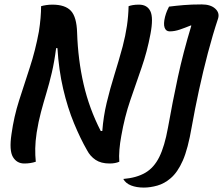

<svg xmlns="http://www.w3.org/2000/svg" viewBox="-20 -730 1009 869"><path d="M538 80Q598 75 637.5 52Q677 29 701 -19.5Q725 -68 740 -151Q761 -269 785 -380.5Q809 -492 846 -614L844 -615Q817 -604 793.5 -596Q770 -588 748 -588Q731 -588 725 -605Q719 -622 727 -654Q731 -669 736 -681Q741 -693 745 -700Q776 -704 811.5 -707Q847 -710 893 -710Q933 -710 954 -691Q975 -672 967 -646Q943 -574 921 -490.5Q899 -407 880.5 -321.5Q862 -236 848 -157Q831 -57 807.5 -3.5Q784 50 752 77Q724 101 692 110Q660 119 631 119Q598 119 573.5 109.5Q549 100 538 80ZM142 2Q118 10 90 10Q56 10 38.5 -19.5Q21 -49 32 -123Q43 -202 66.5 -275.5Q90 -349 115 -425Q140 -501 156 -587Q161 -619 163.5 -648Q166 -677 166 -702Q176 -705 189.5 -707Q203 -709 217 -709Q275 -709 301 -681Q327 -653 329 -582Q333 -459 358.5 -348.5Q384 -238 436 -137H443Q448 -203 463 -265.5Q478 -328 497.5 -390.5Q517 -453 535 -519Q548 -569 554.5 -613Q561 -657 562 -702Q570 -705 581.5 -707Q593 -709 609 -709Q646 -709 660.5 -679.5Q675 -650 661 -576Q646 -496 620.5 -423Q595 -350 569.5 -275.5Q544 -201 529 -115Q523 -83 520.5 -53Q518 -23 520 2Q502 10 476 10Q437 10 412.5 -6.5Q388 -23 374 -50Q344 -102 315 -172Q286 -242 266 -327.5Q246 -413 240 -512H234Q226 -450 214.5 -401Q203 -352 190 -309Q177 -266 165.5 -223Q154 -180 146 -130Q140 -90 139.5 -58.5Q139 -27 142 2Z"/></svg>

Font: Recursive Sn Csl St Med
Style: Italic
Weight: 500
Italic angle: -15°
Version: Version 1.079;hotconv 1.0.112;makeotfexe 2.5.65598; ttfautoh